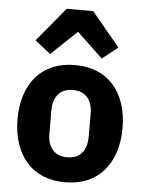

<svg xmlns="http://www.w3.org/2000/svg" viewBox="-56 -840 676 896"><g transform="rotate(5 282.0 -391.5)"><path d="M36 0ZM282 12Q224 12 178.5 -7Q133 -26 101.5 -62Q70 -98 53 -149Q36 -200 36 -263Q36 -326 53 -377Q70 -428 101.5 -463.5Q133 -499 178.5 -518Q224 -537 282 -537Q340 -537 385.5 -518Q431 -499 462.5 -463.5Q494 -428 511 -377Q528 -326 528 -263Q528 -200 511 -149Q494 -98 462.5 -62Q431 -26 385.5 -7Q340 12 282 12ZM282 -105Q326 -105 350 -132Q374 -159 374 -209V-316Q374 -366 350 -393Q326 -420 282 -420Q238 -420 214 -393Q190 -366 190 -316V-209Q190 -159 214 -132Q238 -105 282 -105ZM344 -795 476 -636 403 -578 282 -693 161 -578 88 -636 220 -795Z"/></g></svg>

Font: Aneliza ExtraBold
Style: Regular
Weight: 800
Designer: Mike Abbink, Paul van der Laan, Pieter van Rosmalen
Foundry: Bold Monday
Version: Version 3.001;September 8, 2019;FontCreator 11.5.0.2425 64-b